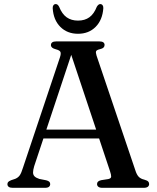

<svg xmlns="http://www.w3.org/2000/svg" viewBox="-20 -898 752 918"><path d="M172.5 -278.5H470.5L474 -236H168ZM220 -18Q220 -10 214.2 -5Q208.5 0 195.5 0H40.5Q27.5 0 21.5 -4.8Q15.5 -9.5 15.5 -17.5Q15.5 -24 19.2 -28Q23 -32 33.5 -36.5L53 -43Q67 -49 74.5 -59.8Q82 -70.5 90.5 -98L266.5 -623.5Q272.5 -641.5 269 -649.5Q265.5 -657.5 248 -662Q234.5 -665.5 229 -670.5Q223.5 -675.5 223.5 -682.5Q223.5 -691 229.8 -695.5Q236 -700 248.5 -700H455Q468 -700 474 -695.5Q480 -691 480 -683Q480 -675.5 474.8 -670.5Q469.5 -665.5 456.5 -662.5Q442 -659 439.5 -653Q437 -647 441.5 -632.5L627 -84Q633.5 -63 643 -53Q652.5 -43 670 -39Q684 -35 688.5 -30.2Q693 -25.5 693 -18Q693 -10 686.8 -5Q680.5 0 667.5 0H469Q456.5 0 450.2 -5Q444 -10 444 -18Q444 -25 448.5 -29.5Q453 -34 463.5 -36.5L498.5 -42Q511 -45 511.5 -53.2Q512 -61.5 506 -79.5L314.5 -654L329 -661L143.5 -103.5Q138 -85 138 -73.5Q138 -62 145.2 -54.8Q152.5 -47.5 168 -42.5L201 -36Q211 -33.5 215.5 -29.2Q220 -25 220 -18ZM353 -799.5Q385.5 -799.5 407.5 -815.5Q429.5 -831.5 443 -866Q447 -872.5 451 -875.5Q455 -878.5 459 -878.5Q466.5 -878.5 470.5 -873Q474.5 -867.5 474 -858.5Q470 -802.5 437.2 -769.5Q404.5 -736.5 353 -736.5Q301.5 -736.5 268.5 -769.5Q235.5 -802.5 232 -858.5Q231.5 -867.5 235.5 -873Q239.5 -878.5 246.5 -878.5Q251.5 -878.5 255.2 -875.5Q259 -872.5 262.5 -866Q276.5 -831 298.8 -815.2Q321 -799.5 353 -799.5Z"/></svg>

Font: Fraunces
Style: Regular
Weight: 400
Version: Version 1.000;[b76b70a41]